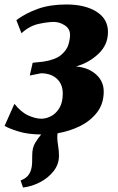

<svg xmlns="http://www.w3.org/2000/svg" viewBox="-34 -587 528 858"><path d="M69 251 58 219.5Q80 211 90.5 198.5Q101 186 105.5 169Q109 156 109.5 140.5Q110 125 110 106.5Q110 73.5 122.8 52.2Q135.5 31 150 14Q89.5 13.5 47 0Q4.5 -13.5 -13.5 -24.5L30.5 -123Q60.5 -85 93 -70.8Q125.5 -56.5 150.5 -56.5Q172.5 -56.5 194.8 -68.2Q217 -80 231.8 -105Q246.5 -130 246.5 -169Q246.5 -211 220 -235.2Q193.5 -259.5 149 -259.5L99 -249.5L112 -306.5L159.5 -311.5Q214 -320 239.2 -341.5Q264.5 -363 271.8 -387.8Q279 -412.5 279 -431Q279 -458.5 255.5 -473.8Q232 -489 206.5 -489Q179.5 -489 138.8 -480.2Q98 -471.5 62 -438.5L39 -497Q81.5 -528.5 136 -547.8Q190.5 -567 262.5 -567Q346 -567 397.2 -534.8Q448.5 -502.5 448.5 -444Q448.5 -387 406.2 -346.8Q364 -306.5 305.5 -290Q361.5 -285 395.5 -254.2Q429.5 -223.5 429.5 -178Q429.5 -124 400.5 -85.8Q371.5 -47.5 324.5 -24Q277.5 -0.5 223.5 8.5Q222 17.5 222 26.5Q222 42 225.8 64.8Q229.5 87.5 229.5 109Q229.5 147 205.8 177.5Q182 208 145 227.2Q108 246.5 69 251Z"/></svg>

Font: Merriweather Black
Style: Italic
Weight: 900
Italic angle: -7.8°
Designer: Eben Sorkin
Foundry: Eben Sorkin
Version: Version 2.200;gftools[0.9.31]